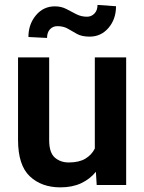

<svg xmlns="http://www.w3.org/2000/svg" viewBox="-20 -766 598 795"><path d="M380.4 0 377 -54.7Q352.5 -24.4 315.9 -7.3Q279.3 9.8 230 9.8Q151.9 9.8 103.3 -36.1Q54.7 -82 54.7 -187V-528.3H183.6V-186Q183.6 -133.8 207 -113.5Q230.5 -93.3 264.6 -93.3Q307.1 -93.3 333.3 -108.9Q359.4 -124.5 372.6 -150.9V-528.3H502.4V0ZM383.8 -745.6 460.4 -740.2Q460.4 -687 429.4 -650.6Q398.4 -614.3 351.1 -614.3Q319.3 -614.3 299.3 -625.2Q279.3 -636.2 261.2 -647Q243.2 -657.7 217.3 -657.7Q199.2 -657.7 187 -644.8Q174.8 -631.8 174.8 -608.9L97.7 -612.8Q97.7 -665.5 128.7 -702.6Q159.7 -739.7 207 -739.7Q233.4 -739.7 254.2 -729Q274.9 -718.3 295.4 -707.5Q315.9 -696.8 340.3 -696.8Q358.4 -696.8 371.1 -710Q383.8 -723.1 383.8 -745.6Z"/></svg>

Font: Vazirmatn RD FD SemiBold
Style: Regular
Weight: 600
Designer: Saber Rastikerdar
Foundry: Saber Rastikerdar
Version: Version 33.003